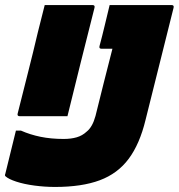

<svg xmlns="http://www.w3.org/2000/svg" viewBox="-27 -720 708 760"><path d="M150 -700H339Q350 -700 347 -689Q320 -582 293 -474.5Q266 -367 240 -260H51Q40 -260 43 -271Q63 -351 83.5 -431.5Q104 -512 123 -593Q130 -620 136.5 -646.5Q143 -673 150 -700ZM225 -170Q254 -170 276.5 -176.5Q299 -183 316 -199Q339 -217 351 -261Q367 -325 383.5 -391.5Q400 -458 418 -527H375Q364 -527 367 -538Q378 -579 387.5 -619Q397 -659 407 -700H652Q663 -700 660 -689L549 -245Q526 -150 482.5 -91.5Q439 -33 368 -6.5Q297 20 191 20Q150 20 109 14.5Q68 9 37.5 -1Q7 -11 -5 -22Q-9 -25 -6 -32Q4 -75 15 -117.5Q26 -160 36 -203H56Q92 -187 133.5 -178.5Q175 -170 225 -170Z"/></svg>

Font: Recursive Sn Lnr St Blk
Style: Italic
Weight: 900
Italic angle: -15°
Version: Version 1.079;hotconv 1.0.112;makeotfexe 2.5.65598; ttfautoh